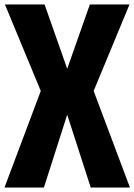

<svg xmlns="http://www.w3.org/2000/svg" viewBox="-35 -838 600 857"><path d="M366 -818H543L383 -432L545 -1H370L265 -326L161 -1H-15L147 -432L-13 -818H164L265 -531Z"/></svg>

Font: Ranchers
Style: Regular
Weight: 400
Designer: Pablo Impallari, Brenda Gallo
Foundry: Pablo Impallari, Brenda Gallo
Version: Version 1.000; ttfautohint (v0.8) -G 200 -r 50